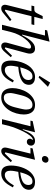

<svg xmlns="http://www.w3.org/2000/svg" viewBox="1104 -1913 821 3069"><g transform="rotate(90 1514.5 -378.5)"><path d="M115 12Q85 12 70.5 -5.5Q56 -23 56 -46Q56 -57 59 -69.5Q62 -82 64 -91L159 -471H69L80 -516H125Q154 -516 167 -526.5Q180 -537 192 -560L238 -650H284L250 -516H380L369 -471H239L135 -54L151 -45L295 -151L317 -127L216 -42Q195 -24 181 -13.5Q167 -3 156 2.5Q145 8 135.5 10Q126 12 115 12Z M719 12Q689 12 674 -5.5Q659 -23 659 -46Q659 -57 661 -69Q663 -81 666 -91L754 -412Q757 -425 757 -435Q757 -464 729 -464Q702 -464 668 -437.5Q634 -411 600 -367Q566 -323 537.5 -267Q509 -211 494 -151L456 0H376L548 -687H458L466 -722L646 -760L533 -322L541 -319Q562 -358 584.5 -395.5Q607 -433 633 -462.5Q659 -492 689 -510Q719 -528 755 -528Q798 -528 817.5 -504.5Q837 -481 837 -445Q837 -423 829 -394L737 -53L755 -45L870 -160L894 -141L823 -58Q788 -16 764 -2Q740 12 719 12Z M1076 12Q1008 12 978 -27Q948 -66 948 -145Q948 -182 954.5 -225Q961 -268 975 -310.5Q989 -353 1010.5 -392.5Q1032 -432 1061.5 -462Q1091 -492 1128.5 -510Q1166 -528 1213 -528Q1234 -528 1255.5 -523.5Q1277 -519 1295 -507.5Q1313 -496 1324.5 -477Q1336 -458 1336 -429Q1336 -400 1322.5 -372Q1309 -344 1276 -321Q1243 -298 1187.5 -282Q1132 -266 1049 -260Q1042 -229 1036.5 -195.5Q1031 -162 1031 -134Q1031 -92 1047.5 -68.5Q1064 -45 1100 -45Q1145 -45 1186.5 -83Q1228 -121 1266 -189L1297 -174Q1272 -126 1248 -90.5Q1224 -55 1197.5 -32.5Q1171 -10 1141.5 1Q1112 12 1076 12ZM1056 -291Q1162 -303 1210.5 -334Q1259 -365 1259 -422Q1259 -450 1246.5 -468.5Q1234 -487 1200 -487Q1178 -487 1158 -477.5Q1138 -468 1120 -445Q1102 -422 1086 -384.5Q1070 -347 1056 -291ZM1192 -598 1299 -769 1368 -734 1219 -585Z M1542 -29Q1572 -29 1596.5 -43Q1621 -57 1640 -81Q1659 -105 1672.5 -137.5Q1686 -170 1695 -206Q1706 -250 1713 -279.5Q1720 -309 1724 -329Q1728 -349 1729.5 -362Q1731 -375 1731 -387Q1731 -432 1714.5 -459.5Q1698 -487 1656 -487Q1626 -487 1601.5 -473Q1577 -459 1558 -435Q1539 -411 1525.5 -378.5Q1512 -346 1503 -310Q1492 -266 1485 -236.5Q1478 -207 1474 -187Q1470 -167 1468.5 -154Q1467 -141 1467 -129Q1467 -84 1483.5 -56.5Q1500 -29 1542 -29ZM1539 12Q1463 12 1425.5 -36.5Q1388 -85 1388 -168Q1388 -225 1406 -288.5Q1424 -352 1458.5 -405.5Q1493 -459 1543.5 -493.5Q1594 -528 1659 -528Q1735 -528 1772.5 -479.5Q1810 -431 1810 -348Q1810 -291 1792 -227.5Q1774 -164 1739.5 -110.5Q1705 -57 1654.5 -22.5Q1604 12 1539 12Z M1998 -455H1908L1916 -490L2094 -528L2045 -333L2053 -330Q2072 -376 2090.5 -413Q2109 -450 2130 -475.5Q2151 -501 2175.5 -514.5Q2200 -528 2230 -528Q2268 -528 2288 -509.5Q2308 -491 2308 -463Q2308 -437 2291 -417Q2274 -397 2246 -397Q2223 -397 2210 -410.5Q2197 -424 2197 -444Q2197 -457 2203 -469Q2209 -481 2217 -488L2211 -494Q2180 -489 2147 -447Q2114 -405 2082 -341Q2075 -327 2063.5 -301.5Q2052 -276 2039 -245Q2026 -214 2013.5 -180Q2001 -146 1994 -116L1965 0H1885Z M2397 12Q2368 12 2353 -5.5Q2338 -23 2338 -46Q2338 -57 2340.5 -69Q2343 -81 2345 -91L2435 -455H2345L2353 -490L2534 -528L2415 -53L2433 -45L2548 -160L2572 -141L2501 -58Q2466 -16 2442.5 -2Q2419 12 2397 12ZM2520 -638Q2497 -638 2485.5 -651Q2474 -664 2474 -679Q2474 -683 2474 -688Q2474 -693 2476 -698Q2481 -718 2496 -730.5Q2511 -743 2534 -743Q2557 -743 2568.5 -730Q2580 -717 2580 -702Q2580 -698 2580 -693Q2580 -688 2578 -683Q2573 -663 2558 -650.5Q2543 -638 2520 -638Z M2754 12Q2686 12 2656 -27Q2626 -66 2626 -145Q2626 -182 2632.5 -225Q2639 -268 2653 -310.5Q2667 -353 2688.5 -392.5Q2710 -432 2739.5 -462Q2769 -492 2806.5 -510Q2844 -528 2891 -528Q2912 -528 2933.5 -523.5Q2955 -519 2973 -507.5Q2991 -496 3002.5 -477Q3014 -458 3014 -429Q3014 -400 3000.5 -372Q2987 -344 2954 -321Q2921 -298 2865.5 -282Q2810 -266 2727 -260Q2720 -229 2714.5 -195.5Q2709 -162 2709 -134Q2709 -92 2725.5 -68.5Q2742 -45 2778 -45Q2823 -45 2864.5 -83Q2906 -121 2944 -189L2975 -174Q2950 -126 2926 -90.5Q2902 -55 2875.5 -32.5Q2849 -10 2819.5 1Q2790 12 2754 12ZM2734 -291Q2840 -303 2888.5 -334Q2937 -365 2937 -422Q2937 -450 2924.5 -468.5Q2912 -487 2878 -487Q2856 -487 2836 -477.5Q2816 -468 2798 -445Q2780 -422 2764 -384.5Q2748 -347 2734 -291Z"/></g></svg>

Font: IBM Plex Serif
Style: Italic
Weight: 400
Italic angle: -14°
Designer: Mike Abbink, Paul van der Laan, Pieter van Rosmalen
Foundry: Bold Monday
Version: Version 3.001